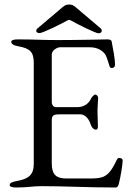

<svg xmlns="http://www.w3.org/2000/svg" viewBox="-20 -828 575 853"><path d="M156 -681C169 -681 251 -721 277 -736C286 -741 288 -741 297 -736C323 -721 405 -680 418 -680C427 -680 432 -685 432 -691C432 -695 431 -699 426 -703L328 -786C309 -803 302 -808 287 -808C272 -808 265 -803 246 -786L148 -703C143 -699 141 -695 141 -691C141 -685 147 -681 156 -681ZM210 -102V-294C210 -317 221 -320 244 -320H337C354 -320 373 -306 383 -275C385 -268 393 -252 406 -252C414 -252 415 -260 415 -269C415 -277 413 -317 413 -337C413 -353 416 -383 416 -392C416 -402 408 -408 403 -408C398 -408 387 -396 385 -391C375 -368 353 -352 324 -352H228C218 -352 210 -362 210 -374V-586C210 -605 235 -618 246 -618H377C402 -618 425 -612 444 -591C453 -581 459 -558 466 -536C468 -529 470 -526 477 -526C483 -526 491 -529 491 -541C491 -568 483 -606 476 -644C475 -651 465 -653 458 -653C448 -653 327 -650 236 -650C166 -650 134 -653 59 -653C42 -653 30 -650 30 -642C30 -633 40 -626 63 -622C113 -613 130 -597 130 -549V-99C130 -51 106 -33 56 -24C33 -20 23 -15 23 -6C23 2 35 5 52 5C106 5 122 -1 167 -1C267 -1 366 5 494 5C502 5 506 -3 508 -12C515 -38 525 -97 525 -115C525 -123 519 -125 512 -126C505 -127 502 -124 498 -116C490 -99 474 -67 456 -53C443 -43 430 -35 380 -35H276C231 -35 210 -51 210 -102Z"/></svg>

Font: EB Garamond 12
Style: Regular
Weight: 400
Version: Version 0.016+